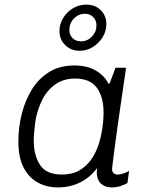

<svg xmlns="http://www.w3.org/2000/svg" viewBox="-20 -806 646 836"><path d="M232 10Q183 10 144 -11.5Q105 -33 82.5 -77Q60 -121 60 -190Q60 -252 75 -311Q90 -370 119.5 -417.5Q149 -465 195 -493Q241 -521 304 -521Q357 -521 395 -500Q433 -479 452 -442H457L483 -511H529Q518 -436 508.5 -371Q499 -306 491.5 -253Q484 -200 479 -160.5Q474 -121 471 -98.5Q468 -76 468 -71Q468 -58 474.5 -52Q481 -46 492 -46Q503 -46 517 -50.5Q531 -55 542 -62L535 -9Q521 -1 503.5 4.5Q486 10 467 10Q444 10 428 0Q412 -10 405.5 -29Q399 -48 403 -74Q372 -33 328.5 -11.5Q285 10 232 10ZM249 -46Q298 -46 332 -68Q366 -90 387.5 -127.5Q409 -165 419 -212Q426 -245 428.5 -269.5Q431 -294 431 -316Q431 -384 401.5 -424Q372 -464 307 -464Q256 -464 220 -438Q184 -412 163 -369.5Q142 -327 134 -278Q131 -252 129 -232Q127 -212 127 -195Q127 -129 154.5 -87.5Q182 -46 249 -46ZM327 -585Q289 -585 264 -609.5Q239 -634 239 -671Q239 -702 255.5 -728.5Q272 -755 298.5 -770.5Q325 -786 356 -786Q394 -786 418.5 -762Q443 -738 443 -701Q443 -670 426.5 -643.5Q410 -617 384 -601Q358 -585 327 -585ZM333 -626Q360 -626 380 -646.5Q400 -667 400 -696Q400 -717 386 -731.5Q372 -746 350 -746Q322 -746 302 -725.5Q282 -705 282 -676Q282 -654 296 -640Q310 -626 333 -626Z"/></svg>

Font: Chivo ExtraLight
Style: Italic
Weight: 250
Italic angle: -8.05°
Designer: Hector Gatti
Foundry: Omnibus-Type
Version: Version 2.002